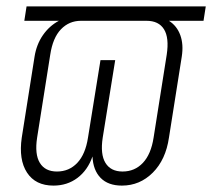

<svg xmlns="http://www.w3.org/2000/svg" viewBox="-20 -570 663 600"><path d="M147 10Q91 10 64.5 -30.5Q38 -71 48 -140L88 -393Q94 -431 114 -460Q134 -489 164 -505H56L63 -550H623L616 -505H508Q533 -489 543.5 -460Q554 -431 548 -393L508 -140Q498 -71 457.5 -30.5Q417 10 361 10Q318 10 294.5 -14Q271 -38 269 -81Q254 -38 222 -14Q190 10 147 10ZM158 -34Q196 -34 221.5 -61Q247 -88 255 -140L294 -382H340L301 -140Q293 -88 309.5 -61Q326 -34 363 -34Q401 -34 426.5 -61Q452 -88 460 -140L501 -399Q509 -452 492.5 -478.5Q476 -505 438 -505H233Q196 -505 170.5 -478.5Q145 -452 137 -399L96 -140Q88 -88 104.5 -61Q121 -34 158 -34Z"/></svg>

Font: NKDuy Mono Thin
Style: Italic
Weight: 100
Italic angle: -9°
Monospace: yes
Designer: NKDuy
Foundry: NKDuy
Version: Version 2.251; ttfautohint (v1.8.4.7-5d5b)